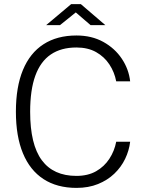

<svg xmlns="http://www.w3.org/2000/svg" viewBox="-20 -906 712 936"><path d="M353 -733Q427 -733 483.5 -701.8Q540 -670.5 574 -619.5Q608 -568.5 614.5 -509.5H546.5Q538 -554.5 513.2 -592Q488.5 -629.5 448.5 -652Q408.5 -674.5 352.5 -674.5Q278 -674.5 227.8 -640.5Q177.5 -606.5 152.2 -537Q127 -467.5 127 -361Q127 -201.5 183.8 -125Q240.5 -48.5 352.5 -48.5Q408.5 -48.5 448.5 -71.2Q488.5 -94 513.2 -132Q538 -170 546.5 -215H614.5Q609.5 -172 590 -131.5Q570.5 -91 537.2 -59.2Q504 -27.5 457.8 -8.8Q411.5 10 353 10Q258 10 192 -33Q126 -76 91.8 -158.8Q57.5 -241.5 57.5 -361.5Q57.5 -482 91.8 -564.8Q126 -647.5 192 -690.2Q258 -733 353 -733ZM421.5 -783.5 349.5 -845.5 272.5 -783.5H205L327 -886H374L493.5 -783.5Z"/></svg>

Font: Public Sans ExtraLight
Style: Regular
Weight: 250
Designer: The Public Sans Project Authors: Dan O. Williams and USWDS (Libre Franklin designed by Pablo Impallari and Rodrigo Fuenz
Version: Version 1.007